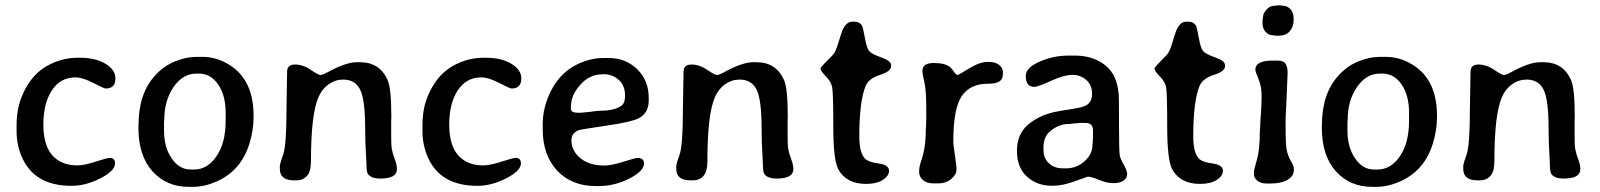

<svg xmlns="http://www.w3.org/2000/svg" viewBox="-20 -706 6124 735"><path d="M43.5 -203.1V-225.6Q43.5 -287.1 62.5 -334.5Q99.1 -426.3 174.8 -461.4Q224.1 -484.9 276.9 -484.9H287.6Q345.7 -484.9 383.8 -461.9Q421.9 -439 421.9 -405.8Q421.9 -367.2 384.8 -367.2Q377.9 -367.2 336.9 -388.7Q295.9 -409.7 269.5 -409.7Q269 -409.7 268.6 -409.7Q210.9 -409.7 178.5 -359.9Q146 -310.1 146 -230Q146 -149.9 180.4 -111.3Q214.8 -72.8 276.4 -72.8Q301.8 -72.8 346.2 -87.2Q390.6 -101.6 400.4 -101.6Q420.4 -101.6 420.4 -80.6Q420.4 -52.2 364.3 -23.4Q308.1 5.4 253.9 5.4Q108.9 5.4 62 -108.9Q43.5 -154.3 43.5 -203.1Z M607.9 -206.1Q607.9 -142.1 637.2 -99.6Q666.5 -57.1 709 -57.1H723.6Q773.9 -57.1 808.8 -107.9Q843.8 -158.7 843.8 -243.2V-275.4Q843.8 -340.8 815.2 -382.6Q786.6 -424.3 741.7 -424.3H731.9Q679.7 -424.3 644.3 -372.6Q608.9 -320.8 608.9 -249L607.9 -237.8ZM718.3 9.3H702.6Q617.2 9.3 563.5 -50.3Q509.8 -109.9 509.8 -219.2L510.3 -227.5Q510.3 -347.7 573.7 -417Q606.9 -453.6 649.7 -470.9Q692.4 -488.3 731 -488.3H754.9Q797.9 -488.3 837.4 -469.2Q950.7 -414.6 950.7 -263.2V-255.4Q950.2 -206.1 934.6 -155.3Q903.3 -55.2 814.5 -13.7Q765.1 9.3 718.3 9.3Z M1499.5 -58.6Q1499.5 -22.5 1436.5 -22.5Q1400.9 -22.5 1388.7 -39.6Q1382.8 -47.9 1382.8 -78.6L1381.3 -109.9Q1377.9 -161.1 1377.9 -212.9Q1377.9 -324.7 1358.6 -363Q1339.4 -401.4 1293.9 -401.4Q1263.7 -401.4 1238 -383.3Q1212.4 -365.2 1198.7 -333Q1170.4 -267.1 1170.4 -89.4Q1170.4 -48.8 1155 -32.2Q1139.6 -15.6 1115.7 -15.6H1106Q1051.3 -15.6 1051.3 -59.1V-70.8Q1051.3 -76.2 1057.1 -94.2L1064.9 -116.7Q1076.7 -156.2 1076.7 -286.1L1079.1 -431.2Q1079.1 -459 1109.4 -459Q1139.6 -459 1169.2 -439Q1198.7 -418.9 1206.8 -418.9Q1214.8 -418.9 1235.4 -430.2Q1304.2 -467.8 1345.7 -467.8H1358.4Q1433.1 -467.8 1463.4 -400.4Q1478 -368.7 1478 -263.7V-260.3Q1478 -251.5 1477.5 -242.7Q1477.5 -218.8 1477.5 -217.8Q1477.5 -208.5 1477.5 -199.7Q1477.5 -192.9 1477.5 -186.5Q1477.5 -148.9 1480 -135.3Q1483.4 -116.7 1491.2 -96.7Q1499.5 -74.7 1499.5 -58.6Z M1597.2 -203.1V-225.6Q1597.2 -287.1 1616.2 -334.5Q1652.8 -426.3 1728.5 -461.4Q1777.8 -484.9 1830.6 -484.9H1841.3Q1899.4 -484.9 1937.5 -461.9Q1975.6 -439 1975.6 -405.8Q1975.6 -367.2 1938.5 -367.2Q1931.6 -367.2 1890.6 -388.7Q1849.6 -409.7 1823.2 -409.7Q1822.8 -409.7 1822.3 -409.7Q1764.6 -409.7 1732.2 -359.9Q1699.7 -310.1 1699.7 -230Q1699.7 -149.9 1734.1 -111.3Q1768.6 -72.8 1830.1 -72.8Q1855.5 -72.8 1899.9 -87.2Q1944.3 -101.6 1954.1 -101.6Q1974.1 -101.6 1974.1 -80.6Q1974.1 -52.2 1918 -23.4Q1861.8 5.4 1807.6 5.4Q1662.6 5.4 1615.7 -108.9Q1597.2 -154.3 1597.2 -203.1Z M2165.5 -296.9V-289.1Q2165.5 -274.4 2192.4 -274.4H2204.1L2207 -274.9L2231 -276.9Q2268.6 -282.2 2279.8 -282.2Q2333 -282.2 2359.9 -302.2Q2372.6 -312 2372.6 -336.9V-342.3Q2372.6 -378.9 2348.4 -400.4Q2324.2 -421.9 2290.5 -421.9H2287.1L2284.2 -421.4Q2236.8 -421.4 2201.2 -381.3Q2165.5 -341.3 2165.5 -296.9ZM2272 6.3H2261.2Q2168 6.3 2112.8 -53Q2057.6 -112.3 2057.6 -211.4V-232.9Q2057.6 -280.3 2076.2 -329.1Q2113.8 -426.8 2198.7 -463.9Q2243.7 -483.9 2290 -483.9H2311Q2375 -483.9 2419.2 -441.2Q2463.4 -398.4 2463.4 -331.1V-321.3Q2463.4 -273.4 2425.3 -253.4Q2398.9 -239.3 2302.2 -225.1Q2205.6 -210.9 2196.8 -208Q2167.5 -197.8 2167.5 -168.9Q2167.5 -128.9 2201.7 -100.6Q2235.8 -72.3 2293.5 -72.3Q2320.3 -72.3 2366.7 -86.9Q2413.1 -101.6 2420.4 -101.6Q2445.3 -101.6 2445.3 -80.1Q2445.3 -51.3 2389.2 -22.5Q2333 6.3 2272 6.3Z M3017.1 -58.6Q3017.1 -22.5 2954.1 -22.5Q2918.5 -22.5 2906.2 -39.6Q2900.4 -47.9 2900.4 -78.6L2898.9 -109.9Q2895.5 -161.1 2895.5 -212.9Q2895.5 -324.7 2876.2 -363Q2856.9 -401.4 2811.5 -401.4Q2781.2 -401.4 2755.6 -383.3Q2730 -365.2 2716.3 -333Q2688 -267.1 2688 -89.4Q2688 -48.8 2672.6 -32.2Q2657.2 -15.6 2633.3 -15.6H2623.5Q2568.8 -15.6 2568.8 -59.1V-70.8Q2568.8 -76.2 2574.7 -94.2L2582.5 -116.7Q2594.2 -156.2 2594.2 -286.1L2596.7 -431.2Q2596.7 -459 2627 -459Q2657.2 -459 2686.8 -439Q2716.3 -418.9 2724.4 -418.9Q2732.4 -418.9 2752.9 -430.2Q2821.8 -467.8 2863.3 -467.8H2876Q2950.7 -467.8 2981 -400.4Q2995.6 -368.7 2995.6 -263.7V-260.3Q2995.6 -251.5 2995.1 -242.7Q2995.1 -218.8 2995.1 -217.8Q2995.1 -208.5 2995.1 -199.7Q2995.1 -192.9 2995.1 -186.5Q2995.1 -148.9 2997.6 -135.3Q3001 -116.7 3008.8 -96.7Q3017.1 -74.7 3017.1 -58.6Z M3383.3 -52.2Q3383.3 -32.7 3359.6 -17.3Q3335.9 -2 3295.4 -2Q3219.7 -2 3189 -58.1Q3169.9 -93.3 3169.9 -222.7Q3169.9 -352.1 3165.5 -373Q3161.1 -394 3141.1 -414.1Q3121.1 -434.1 3121.1 -444.8Q3121.1 -448.7 3168.5 -496.1Q3178.7 -506.3 3189.2 -541.5Q3199.7 -576.7 3204.1 -587.9Q3218.8 -623 3242.7 -623H3250.5Q3271.5 -623 3280.3 -606.9Q3283.7 -600.6 3290.8 -561.3Q3297.9 -522 3307.1 -510.7Q3316.4 -499.5 3353.8 -486.1Q3391.1 -472.7 3391.1 -457.5V-452.1Q3391.1 -432.6 3348.4 -419.2Q3305.7 -405.8 3293.5 -376.5Q3269.5 -317.4 3269.5 -184.1Q3269.5 -121.6 3291 -99.1Q3304.2 -85.4 3343.8 -80.1Q3383.3 -74.7 3383.3 -52.2Z M3525.9 -253.9V-291.5Q3525.9 -359.4 3518.6 -390.9Q3511.2 -422.4 3511.2 -435.1Q3511.2 -464.8 3554.7 -464.8Q3598.1 -464.8 3617.7 -448.7Q3623 -444.3 3631.6 -431.6Q3640.1 -418.9 3647 -418.9Q3648.4 -418.9 3689.5 -443.8Q3730.5 -468.8 3759.8 -468.8H3767.1Q3791 -468.8 3805.2 -457.3Q3819.3 -445.8 3819.3 -429.2V-422.9Q3819.3 -402.8 3805.4 -394Q3791.5 -385.3 3761.2 -385.3Q3692.4 -385.3 3660.9 -336.9Q3629.4 -288.6 3629.4 -166Q3629.4 -148.4 3635.5 -111.8Q3641.6 -75.2 3641.6 -56.6Q3641.6 -38.1 3621.6 -21Q3601.6 -3.9 3570.8 -3.9H3554.2Q3527.3 -3.9 3512.9 -16.8Q3498.5 -29.8 3498.5 -48.6Q3498.5 -67.4 3505.4 -86.9Q3523.9 -139.6 3523.9 -203.1Q3525.9 -238.3 3525.9 -253.9Z M4048.3 -61.5H4061Q4101.1 -61.5 4131.6 -88.6Q4162.1 -115.7 4162.1 -151.4L4163.1 -157.7V-164.1L4164.1 -179.2V-207Q4164.1 -235.4 4135.3 -235.4H4113.3L4109.9 -234.9L4090.8 -233.4Q4077.1 -231.4 4071.3 -231.4Q4031.7 -231.4 3998 -201.7Q3974.6 -180.7 3974.6 -142.1V-132.3Q3974.6 -99.6 3995.8 -80.6Q4017.1 -61.5 4048.3 -61.5ZM3939.5 -373.5Q3906.7 -373.5 3906.7 -415.5Q3906.7 -446.8 3959.7 -470Q4012.7 -493.2 4069.8 -493.2H4094.2Q4143.6 -493.2 4181.2 -474.9Q4218.8 -456.5 4238.5 -425.3Q4258.3 -394 4262.7 -343.8Q4263.7 -332 4263.7 -230Q4263.7 -127.9 4266.4 -112.5Q4269 -97.2 4282 -75.2Q4294.9 -53.2 4294.9 -39.1Q4294.9 -24.9 4281.5 -14.9Q4268.1 -4.9 4242.7 -4.9Q4217.3 -4.9 4187.5 -17.3Q4157.7 -29.8 4144 -29.8Q4142.6 -29.8 4095.2 -12.5Q4047.9 4.9 4015.1 4.9H4004.4Q3949.7 4.9 3911.4 -29.8Q3873 -64.5 3873 -128.4Q3873 -192.4 3915 -228.3Q3957 -264.2 4017.1 -277.3Q4035.2 -281.2 4077.1 -287.6Q4119.1 -293.9 4134.3 -300.8Q4160.6 -313 4160.6 -346.9Q4160.6 -380.9 4138.2 -400.1Q4115.7 -419.4 4084.7 -419.4Q4053.7 -419.4 4003.4 -396.5Q3953.1 -373.5 3939.5 -373.5Z M4661.6 -52.2Q4661.6 -32.7 4637.9 -17.3Q4614.3 -2 4573.7 -2Q4498 -2 4467.3 -58.1Q4448.2 -93.3 4448.2 -222.7Q4448.2 -352.1 4443.8 -373Q4439.5 -394 4419.4 -414.1Q4399.4 -434.1 4399.4 -444.8Q4399.4 -448.7 4446.8 -496.1Q4457 -506.3 4467.5 -541.5Q4478 -576.7 4482.4 -587.9Q4497.1 -623 4521 -623H4528.8Q4549.8 -623 4558.6 -606.9Q4562 -600.6 4569.1 -561.3Q4576.2 -522 4585.4 -510.7Q4594.7 -499.5 4632.1 -486.1Q4669.4 -472.7 4669.4 -457.5V-452.1Q4669.4 -432.6 4626.7 -419.2Q4584 -405.8 4571.8 -376.5Q4547.9 -317.4 4547.9 -184.1Q4547.9 -121.6 4569.3 -99.1Q4582.5 -85.4 4622.1 -80.1Q4661.6 -74.7 4661.6 -52.2Z M4932.1 -634.8V-628.9Q4932.1 -604 4917.7 -586.7Q4903.3 -569.3 4873.5 -569.3H4865.7L4850.6 -571.3Q4837.4 -571.3 4825.2 -583.5Q4813 -595.7 4813 -620.1V-626L4815.4 -643.6Q4815.4 -653.8 4827.9 -668.9Q4840.3 -684.1 4859.9 -684.1L4871.1 -685.5H4880.9L4894.5 -683.6Q4907.2 -683.6 4919.7 -671.1Q4932.1 -658.7 4932.1 -634.8ZM4909.2 -428.7 4903.8 -297.4 4902.8 -284.2 4901.4 -244.1V-225.1Q4901.4 -154.8 4905.5 -132.8Q4909.7 -110.8 4921.4 -90.1Q4933.1 -69.3 4933.1 -60.1V-55.7Q4933.1 -31.7 4908.7 -17.6Q4884.3 -3.4 4842.3 -3.4H4830.1Q4805.7 -3.4 4793 -14.4Q4780.3 -25.4 4780.3 -38.1V-48.8Q4780.3 -55.2 4791.5 -94Q4802.7 -132.8 4802.7 -199.7Q4804.2 -218.8 4804.2 -226.1L4805.7 -252.9L4806.6 -266.1Q4809.1 -300.3 4809.1 -319.3L4809.6 -338.9Q4809.6 -375.5 4797.6 -403.8Q4785.6 -432.1 4785.6 -439Q4785.6 -474.1 4852.1 -474.1H4869.6Q4894.5 -474.1 4901.9 -461.2Q4909.2 -448.2 4909.2 -428.7Z M5138.2 -206.1Q5138.2 -142.1 5167.5 -99.6Q5196.8 -57.1 5239.3 -57.1H5253.9Q5304.2 -57.1 5339.1 -107.9Q5374 -158.7 5374 -243.2V-275.4Q5374 -340.8 5345.5 -382.6Q5316.9 -424.3 5272 -424.3H5262.2Q5210 -424.3 5174.6 -372.6Q5139.2 -320.8 5139.2 -249L5138.2 -237.8ZM5248.5 9.3H5232.9Q5147.5 9.3 5093.8 -50.3Q5040 -109.9 5040 -219.2L5040.5 -227.5Q5040.5 -347.7 5104 -417Q5137.2 -453.6 5179.9 -470.9Q5222.7 -488.3 5261.2 -488.3H5285.2Q5328.1 -488.3 5367.7 -469.2Q5481 -414.6 5481 -263.2V-255.4Q5480.5 -206.1 5464.8 -155.3Q5433.6 -55.2 5344.7 -13.7Q5295.4 9.3 5248.5 9.3Z M6029.8 -58.6Q6029.8 -22.5 5966.8 -22.5Q5931.2 -22.5 5918.9 -39.6Q5913.1 -47.9 5913.1 -78.6L5911.6 -109.9Q5908.2 -161.1 5908.2 -212.9Q5908.2 -324.7 5888.9 -363Q5869.6 -401.4 5824.2 -401.4Q5793.9 -401.4 5768.3 -383.3Q5742.7 -365.2 5729 -333Q5700.7 -267.1 5700.7 -89.4Q5700.7 -48.8 5685.3 -32.2Q5669.9 -15.6 5646 -15.6H5636.2Q5581.5 -15.6 5581.5 -59.1V-70.8Q5581.5 -76.2 5587.4 -94.2L5595.2 -116.7Q5606.9 -156.2 5606.9 -286.1L5609.4 -431.2Q5609.4 -459 5639.6 -459Q5669.9 -459 5699.5 -439Q5729 -418.9 5737.1 -418.9Q5745.1 -418.9 5765.6 -430.2Q5834.5 -467.8 5876 -467.8H5888.7Q5963.4 -467.8 5993.7 -400.4Q6008.3 -368.7 6008.3 -263.7V-260.3Q6008.3 -251.5 6007.8 -242.7Q6007.8 -218.8 6007.8 -217.8Q6007.8 -208.5 6007.8 -199.7Q6007.8 -192.9 6007.8 -186.5Q6007.8 -148.9 6010.3 -135.3Q6013.7 -116.7 6021.5 -96.7Q6029.8 -74.7 6029.8 -58.6Z"/></svg>

Font: Averia Gruesa Libre
Style: Regular
Weight: 400
Italic angle: -1.70001°
Version: Version 1.002